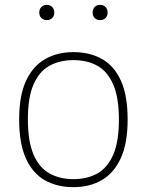

<svg xmlns="http://www.w3.org/2000/svg" viewBox="-20 -763 606 792"><path d="M283 9Q216 9 165.5 -19.2Q115 -47.5 87 -109Q59 -170.5 59 -270Q59 -368 87.2 -429.2Q115.5 -490.5 166 -519.2Q216.5 -548 283 -548Q350 -548 400.2 -520Q450.5 -492 478.5 -430.8Q506.5 -369.5 506.5 -270Q506.5 -172 478.2 -110.5Q450 -49 399.8 -20Q349.5 9 283 9ZM283 -24Q340 -24 382 -47.8Q424 -71.5 447.2 -125.2Q470.5 -179 470.5 -269Q470.5 -360 447.2 -414Q424 -468 382 -491.5Q340 -515 283 -515Q226 -515 183.8 -491.5Q141.5 -468 118.2 -414.5Q95 -361 95 -271.5Q95 -180 118.2 -125.8Q141.5 -71.5 183.8 -47.8Q226 -24 283 -24ZM393 -680Q379.5 -680 370.8 -688.5Q362 -697 362 -711Q362 -725.5 370.8 -734.2Q379.5 -743 393 -743Q406.5 -743 415.2 -734.2Q424 -725.5 424 -711Q424 -697 415.2 -688.5Q406.5 -680 393 -680ZM173 -680Q159.5 -680 150.8 -688.5Q142 -697 142 -711Q142 -725.5 150.8 -734.2Q159.5 -743 173 -743Q186.5 -743 195.2 -734.2Q204 -725.5 204 -711Q204 -697 195.2 -688.5Q186.5 -680 173 -680Z"/></svg>

Font: Encode Sans Semi Expanded Thin
Style: Regular
Weight: 100
Width: 6
Designer: Multiple Designers
Foundry: Impallari Type
Version: Version 3.000; ttfautohint (v1.8.3) -l 8 -r 50 -G 200 -x 14 